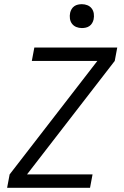

<svg xmlns="http://www.w3.org/2000/svg" viewBox="-20 -897 590 917"><path d="M14 0 26 -64 445 -606H132L144 -670H540L528 -606L109 -64H422L410 0ZM371 -763Q357 -763 344.5 -768Q332 -773 324 -783.5Q316 -794 314 -808Q312 -822 315 -836Q317 -845 322 -853.5Q327 -862 335 -867.5Q343 -873 352.5 -875Q362 -877 371 -877Q385 -877 397.5 -872Q410 -867 418 -856.5Q426 -846 428 -832Q430 -818 427 -804Q425 -795 420 -786.5Q415 -778 407 -772.5Q399 -767 389.5 -765Q380 -763 371 -763Z"/></svg>

Font: Lode Term
Style: Italic
Weight: 400
Italic angle: -11°
Monospace: yes
Designer: Belleve Invis
Foundry: Belleve Invis
Version: Version 29.2.0